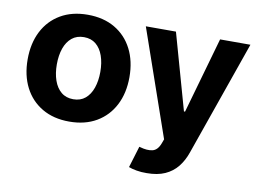

<svg xmlns="http://www.w3.org/2000/svg" viewBox="-80 -673 1342 997"><g transform="rotate(10 591.0 -174.5)"><path d="M306.6 10.5Q223.8 10.5 163.6 -24.8Q103.4 -60.1 70.9 -123.4Q38.5 -186.7 38.5 -270.7Q38.5 -355.3 70.9 -418.7Q103.4 -482.1 163.6 -517.4Q223.8 -552.7 306.6 -552.7Q389.6 -552.7 449.9 -517.4Q510.1 -482.1 542.6 -418.7Q575.2 -355.3 575.2 -270.7Q575.2 -186.7 542.6 -123.4Q510.1 -60.1 449.9 -24.8Q389.6 10.5 306.6 10.5ZM307.2 -107.4Q345.1 -107.4 370.4 -128.6Q395.7 -149.8 408.6 -187Q421.5 -224.1 421.5 -271.3Q421.5 -319.1 408.6 -356Q395.7 -392.8 370.4 -413.8Q345.1 -434.8 307.2 -434.8Q269.2 -434.8 243.6 -413.8Q218 -392.8 205.1 -356Q192.2 -319.1 192.2 -271.3Q192.2 -224.1 205.1 -187Q218 -149.8 243.6 -128.6Q269.2 -107.4 307.2 -107.4ZM749.6 204.1Q720.8 204.6 695.7 200.1Q670.6 195.7 654.1 189.1L688.5 76L693.6 77.3Q731.4 88.3 758.5 82.1Q785.6 76 799.8 38.9L808.4 15.8L613.1 -545.9H771.9L884.8 -144.9H890.6L1004.7 -545.9H1164.6L952.5 59.2Q937.5 103.1 911.5 135.8Q885.4 168.5 845.8 186.3Q806.2 204.1 749.6 204.1Z"/></g></svg>

Font: Inter V
Style: 
Weight: 400
Designer: Rasmus Andersson
Foundry: rsms
Version: Version 4.000;git-a3f224843